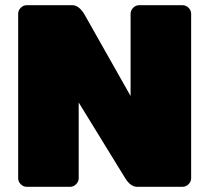

<svg xmlns="http://www.w3.org/2000/svg" viewBox="-20 -720 807 740"><path d="M50 -33.3V-666.7Q50 -680 60 -690Q70 -700 83.3 -700H258.3Q283.3 -700 304.2 -666.7L483.3 -350V-666.7Q483.3 -680 493.3 -690Q503.3 -700 516.7 -700H683.3Q696.7 -700 706.7 -690Q716.7 -680 716.7 -666.7V-33.3Q716.7 -20 706.7 -10Q696.7 0 683.3 0H508.3Q483.3 0 462.5 -33.3L283.3 -325V-33.3Q283.3 -20 273.3 -10Q263.3 0 250 0H83.3Q70 0 60 -10Q50 -20 50 -33.3Z"/></svg>

Font: BoonTook Mon
Style: Regular
Weight: 400
Designer: Sungsit Sawaiwan
Foundry: FontUni
Version: Version 3.0